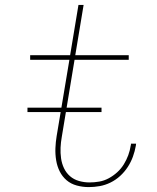

<svg xmlns="http://www.w3.org/2000/svg" viewBox="-20 -755 640 783"><path d="M342 8Q317 8 293 1.5Q269 -5 251.5 -20Q234 -35 223.5 -56Q213 -77 209 -101.5Q205 -126 206 -151Q207 -176 211 -200L263 -511H103V-530H266L300 -735H321L287 -530H505V-511H284L232 -197Q228 -175 227 -153Q226 -131 229 -109.5Q232 -88 241 -69Q250 -50 265.5 -36.5Q281 -23 302 -17Q323 -11 345 -11Q365 -11 385 -14.5Q405 -18 423.5 -28Q442 -38 458 -52.5Q474 -67 485 -85Q496 -103 503 -122Q510 -141 513 -161Q514 -163 514 -165Q514 -167 514 -169H535Q535 -167 534.5 -165Q534 -163 534 -161Q530 -138 522 -116Q514 -94 501 -74Q488 -54 470 -37.5Q452 -21 430.5 -10.5Q409 0 386.5 4Q364 8 342 8ZM92 -298V-316H394V-298Z"/></svg>

Font: Iosevka Curly ThExObl
Style: Regular
Weight: 100
Width: 7
Italic angle: -9°
Monospace: yes
Designer: Belleve Invis
Foundry: Belleve Invis
Version: Version 11.1.0; ttfautohint (v1.8.3)